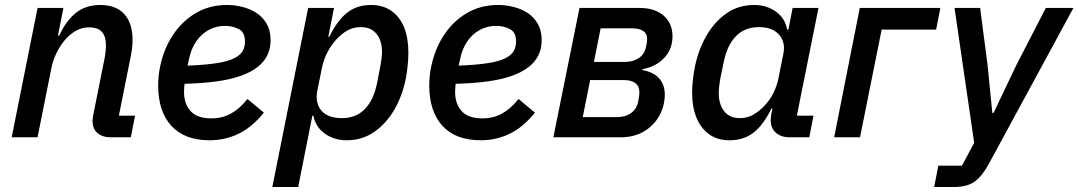

<svg xmlns="http://www.w3.org/2000/svg" viewBox="-20 -552 4336 772"><path d="M131 0H27L131 -520H235L213 -409H218Q246 -469 285.5 -500.5Q325 -532 383 -532Q447 -532 480 -495Q513 -458 513 -392Q513 -376 511 -358.5Q509 -341 505 -322L458 -87H523L506 0H425Q392 0 372 -17Q352 -34 352 -66Q352 -72 353 -78Q354 -84 355 -90L400 -315Q403 -330 404.5 -344Q406 -358 406 -370Q406 -405 390 -423.5Q374 -442 338 -442Q311 -442 288.5 -430Q266 -418 247 -398Q225 -374 209 -342.5Q193 -311 187 -280Z M823 12Q722 12 669 -46Q616 -104 616 -208Q616 -228 618 -247.5Q620 -267 624 -285Q638 -354 674.5 -410Q711 -466 766.5 -499Q822 -532 893 -532Q924 -532 955.5 -524Q987 -516 1012 -499.5Q1037 -483 1052.5 -456Q1068 -429 1068 -390Q1068 -357 1055 -330Q1042 -303 1015 -282Q988 -261 946.5 -246.5Q905 -232 849.5 -224.5Q794 -217 722 -215Q721 -206 720.5 -197Q720 -188 720 -182Q720 -134 746.5 -105Q773 -76 830 -76Q873 -76 908 -95Q943 -114 975 -154L1041 -99Q992 -39 938 -13.5Q884 12 823 12ZM885 -448Q849 -448 819 -431.5Q789 -415 768.5 -385Q748 -355 740 -314L734 -288Q806 -291 851 -298Q896 -305 921 -317.5Q946 -330 955.5 -346.5Q965 -363 965 -385Q965 -423 939.5 -435.5Q914 -448 885 -448Z M1075 200 1219 -520H1323L1300 -404H1304Q1335 -468 1374.5 -500Q1414 -532 1472 -532Q1520 -532 1554 -508Q1588 -484 1605 -441.5Q1622 -399 1622 -341Q1622 -317 1619.5 -292Q1617 -267 1613 -243Q1600 -172 1567.5 -114.5Q1535 -57 1486 -22.5Q1437 12 1374 12Q1324 12 1286.5 -14.5Q1249 -41 1240 -87H1236L1179 200ZM1355 -77Q1411 -77 1446.5 -113Q1482 -149 1496 -217L1510 -290Q1512 -302 1514 -316.5Q1516 -331 1516 -344Q1516 -373 1506.5 -395Q1497 -417 1478.5 -430Q1460 -443 1431 -443Q1400 -443 1376 -429Q1352 -415 1332 -393Q1311 -370 1296 -341Q1281 -312 1274 -277L1255 -183Q1250 -154 1259 -129.5Q1268 -105 1292 -91Q1316 -77 1355 -77Z M1913 12Q1812 12 1759 -46Q1706 -104 1706 -208Q1706 -228 1708 -247.5Q1710 -267 1714 -285Q1728 -354 1764.5 -410Q1801 -466 1856.5 -499Q1912 -532 1983 -532Q2014 -532 2045.5 -524Q2077 -516 2102 -499.5Q2127 -483 2142.5 -456Q2158 -429 2158 -390Q2158 -357 2145 -330Q2132 -303 2105 -282Q2078 -261 2036.5 -246.5Q1995 -232 1939.5 -224.5Q1884 -217 1812 -215Q1811 -206 1810.5 -197Q1810 -188 1810 -182Q1810 -134 1836.5 -105Q1863 -76 1920 -76Q1963 -76 1998 -95Q2033 -114 2065 -154L2131 -99Q2082 -39 2028 -13.5Q1974 12 1913 12ZM1975 -448Q1939 -448 1909 -431.5Q1879 -415 1858.5 -385Q1838 -355 1830 -314L1824 -288Q1896 -291 1941 -298Q1986 -305 2011 -317.5Q2036 -330 2045.5 -346.5Q2055 -363 2055 -385Q2055 -423 2029.5 -435.5Q2004 -448 1975 -448Z M2205 0 2310 -520H2552Q2613 -520 2648.5 -489Q2684 -458 2684 -406Q2684 -355 2651 -319.5Q2618 -284 2564 -274L2563 -270Q2609 -262 2631 -236Q2653 -210 2653 -173Q2653 -127 2631.5 -87.5Q2610 -48 2570 -24Q2530 0 2476 0ZM2323 -81H2459Q2495 -81 2517.5 -97.5Q2540 -114 2546 -143Q2548 -153 2549.5 -163.5Q2551 -174 2551 -180Q2551 -205 2535 -217.5Q2519 -230 2489 -230H2353ZM2368 -303H2494Q2525 -303 2548.5 -318.5Q2572 -334 2578 -366Q2580 -373 2581 -382Q2582 -391 2582 -397Q2582 -417 2566 -427.5Q2550 -438 2523 -438H2395Z M3234 0H3155Q3120 0 3099.5 -18.5Q3079 -37 3079 -68Q3079 -75 3080 -83Q3081 -91 3082 -97L3086 -116H3082Q3051 -52 3011.5 -20Q2972 12 2913 12Q2865 12 2831.5 -12Q2798 -36 2780.5 -78.5Q2763 -121 2763 -179Q2763 -205 2766 -231Q2769 -257 2774 -283Q2788 -352 2820.5 -408.5Q2853 -465 2901.5 -498.5Q2950 -532 3012 -532Q3062 -532 3099.5 -505.5Q3137 -479 3145 -433H3150L3167 -520H3271L3184 -87H3251ZM2954 -77Q2986 -77 3010 -91.5Q3034 -106 3054 -127Q3076 -150 3090.5 -179.5Q3105 -209 3111 -242L3130 -337Q3136 -366 3126.5 -390Q3117 -414 3093.5 -428.5Q3070 -443 3032 -443Q2975 -443 2939.5 -407Q2904 -371 2890 -303L2875 -230Q2873 -218 2871.5 -203Q2870 -188 2870 -176Q2870 -148 2879.5 -125.5Q2889 -103 2907.5 -90Q2926 -77 2954 -77Z M3334 0 3437 -520H3761L3744 -433H3525L3438 0Z M4066 -289 4185 -520H4296L3958 103Q3931 154 3900.5 177Q3870 200 3815 200H3736L3753 114H3848L3897 22L3818 -520H3921L3951 -289L3970 -98H3975Z"/></svg>

Font: IBM Plex Sans Medium
Style: Italic
Weight: 500
Italic angle: -11.31°
Designer: Mike Abbink, Paul van der Laan, Pieter van Rosmalen
Foundry: Bold Monday
Version: Version 3.201